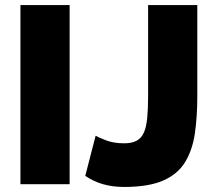

<svg xmlns="http://www.w3.org/2000/svg" viewBox="-20 -730 855 761"><path d="M61 0V-710H256V0ZM359 -192Q365 -188 397 -175Q429 -162 472 -162Q503 -162 522 -172.5Q541 -183 550.5 -205Q560 -227 563.5 -262.5Q567 -298 567 -349V-710H762V-349Q762 -268 752.5 -202Q743 -136 714 -88Q685 -40 627 -14.5Q569 11 472 11Q426 11 388 0Q350 -11 318 -33Z"/></svg>

Font: Raleway Thin Black
Style: Regular
Weight: 900
Version: Version 4.026